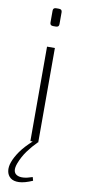

<svg xmlns="http://www.w3.org/2000/svg" viewBox="-99 -716 425 965"><g transform="rotate(10 113.5 -233.5)"><path d="M134 -482V0H94V-482ZM120 -680Q136 -680 136 -665V-604Q136 -589 120 -589H106Q90 -589 90 -604V-665Q90 -680 106 -680ZM108 -2 132 0Q106 26 84 56Q62 86 48 123Q32 167 57.5 181Q83 195 137 176L142 194Q101 212 73 213Q45 214 29.5 201.5Q14 189 10.5 168Q7 147 16 122Q25 96 46.5 65Q68 34 108 -2Z"/></g></svg>

Font: Exo 2 ExtraLight
Style: Regular
Weight: 250
Designer: Natanael Gama
Foundry: Natanael Gama
Version: Version 2.010